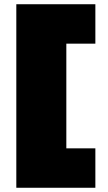

<svg xmlns="http://www.w3.org/2000/svg" viewBox="-20 -770 508 906"><path d="M430 -750V-564H293V-70H430V116H57V-750Z"/></svg>

Font: Bounded
Style: Regular
Weight: 900
Designer: Vlad Churkin
Version: Version 1.0